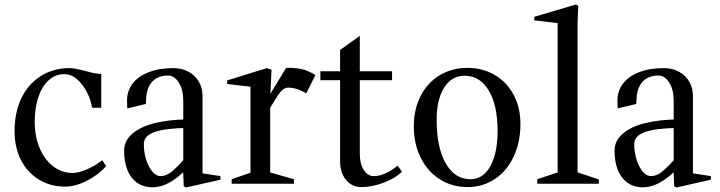

<svg xmlns="http://www.w3.org/2000/svg" viewBox="-20 -820 3213 857"><path d="M45 -234Q45 -316 74 -378.5Q103 -441 156.5 -477Q210 -513 280 -516Q297 -517 315.5 -513.5Q334 -510 362 -503Q407 -490 432 -490V-339H391Q381 -398 345.5 -443.5Q310 -489 267 -489Q228 -489 198 -462.5Q168 -436 151.5 -387.5Q135 -339 135 -277Q135 -211 157 -159Q179 -107 217.5 -77.5Q256 -48 304 -48Q331 -48 368 -64Q405 -80 436 -105L454 -79Q419 -39 367.5 -13Q316 13 270 13Q205 13 153.5 -18.5Q102 -50 73.5 -106Q45 -162 45 -234Z M534 -147Q534 -192 571 -223.5Q608 -255 671 -270.5Q734 -286 814 -287L798 -269V-371Q798 -420 778 -451.5Q758 -483 730 -483Q701 -483 680 -471.5Q659 -460 647.5 -439Q636 -418 633 -391Q631 -367 631 -356L548 -336Q547 -348 547 -371Q547 -414 571.5 -446.5Q596 -479 643 -497.5Q690 -516 754 -516Q792 -516 821.5 -500Q851 -484 867.5 -455.5Q884 -427 884 -391V-29L866 -49L964 -34V-18L810 17L800 11L797 -70L808 -61Q731 16 662 16Q618 16 589 -6.5Q560 -29 547 -65.5Q534 -102 534 -147ZM808 -116 798 -87V-267L819 -249Q720 -248 671 -231Q622 -214 622 -177Q622 -140 632.5 -107Q643 -74 660 -54Q677 -34 696 -34Q722 -34 746 -53.5Q770 -73 808 -116Z M1014 -20 1115 -55 1098 -32V-451L1116 -431L994 -445V-461L1171 -516L1192 -509L1186 -382L1177 -385L1257 -517Q1282 -518 1306 -515Q1330 -512 1350.5 -504Q1371 -496 1388 -485L1347 -403L1333 -411Q1316 -420 1299 -424.5Q1282 -429 1267 -429Q1248 -429 1233 -411Q1218 -393 1189 -344Q1182 -332 1175 -319L1186 -355V-32L1169 -55L1292 -20V0H1014Z M1498 -99V-480L1517 -462H1410V-502H1517L1498 -484V-597L1586 -660V-484L1568 -502H1730V-462H1568L1586 -480V-134Q1586 -88 1604 -61Q1622 -34 1647 -34H1655Q1680 -36 1705.5 -48.5Q1731 -61 1755 -81L1774 -53Q1742 -23 1691 -4Q1640 15 1592 15Q1551 15 1524.5 -17Q1498 -49 1498 -99Z M1827 -257Q1827 -332 1857.5 -391.5Q1888 -451 1942.5 -484Q1997 -517 2067 -517Q2135 -517 2189 -485Q2243 -453 2273 -396Q2303 -339 2303 -267Q2303 -186 2273 -121.5Q2243 -57 2189 -21Q2135 15 2067 15Q1997 15 1942.5 -20Q1888 -55 1857.5 -116.5Q1827 -178 1827 -257ZM2201 -236Q2201 -350 2161.5 -416Q2122 -482 2054 -482Q1996 -482 1962.5 -429Q1929 -376 1929 -285Q1929 -162 1969.5 -91Q2010 -20 2080 -20Q2136 -20 2168.5 -78Q2201 -136 2201 -236Z M2378 -20 2486 -56 2469 -32V-735L2487 -715L2365 -729V-745L2551 -800L2561 -794L2558 -718V-32L2542 -56L2653 -19V0H2378Z M2723 -147Q2723 -192 2760 -223.5Q2797 -255 2860 -270.5Q2923 -286 3003 -287L2987 -269V-371Q2987 -420 2967 -451.5Q2947 -483 2919 -483Q2890 -483 2869 -471.5Q2848 -460 2836.5 -439Q2825 -418 2822 -391Q2820 -367 2820 -356L2737 -336Q2736 -348 2736 -371Q2736 -414 2760.5 -446.5Q2785 -479 2832 -497.5Q2879 -516 2943 -516Q2981 -516 3010.5 -500Q3040 -484 3056.5 -455.5Q3073 -427 3073 -391V-29L3055 -49L3153 -34V-18L2999 17L2989 11L2986 -70L2997 -61Q2920 16 2851 16Q2807 16 2778 -6.5Q2749 -29 2736 -65.5Q2723 -102 2723 -147ZM2997 -116 2987 -87V-267L3008 -249Q2909 -248 2860 -231Q2811 -214 2811 -177Q2811 -140 2821.5 -107Q2832 -74 2849 -54Q2866 -34 2885 -34Q2911 -34 2935 -53.5Q2959 -73 2997 -116Z"/></svg>

Font: Wittgenstein
Style: Regular
Weight: 400
Designer: Jörg Drees
Foundry: Jörg Drees
Version: Version 1.003;Glyphs 3.1.2 (3151)